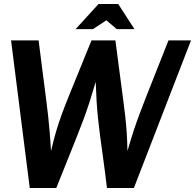

<svg xmlns="http://www.w3.org/2000/svg" viewBox="-20 -933 970 955"><path d="M172 -732Q184 -639 192.5 -571Q201 -503 208 -451Q215 -399 219.5 -356Q224 -313 227.5 -271.5Q231 -230 234 -182Q246 -235 259 -279Q272 -323 288 -366.5Q304 -410 324.5 -460.5Q345 -511 372 -577Q399 -643 435 -732H554Q566 -640 575 -571.5Q584 -503 591 -450.5Q598 -398 603 -354.5Q608 -311 610.5 -270Q613 -229 614 -182Q630 -238 644.5 -282Q659 -326 675 -368.5Q691 -411 710.5 -460.5Q730 -510 756 -575.5Q782 -641 818 -732H930L646 2H512Q501 -90 492 -153.5Q483 -217 477 -263.5Q471 -310 467 -349.5Q463 -389 460.5 -430Q458 -471 456 -526Q440 -471 426 -427.5Q412 -384 397 -343.5Q382 -303 363.5 -256.5Q345 -210 320 -147.5Q295 -85 260 2H128L35 -732ZM509 -832 442 -788H356L470 -913H568L649 -788H561Z"/></svg>

Font: Rosario
Style: Italic
Weight: 400
Italic angle: -8.05°
Designer: Hector Gatti
Foundry: Omnibus Type
Version: Version 1.201